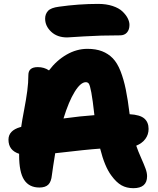

<svg xmlns="http://www.w3.org/2000/svg" viewBox="-20 -964 820 995"><path d="M328.1 -770Q276.4 -770 245.1 -799.6Q213.9 -829.1 213.9 -867.2Q213.9 -891.1 228.8 -907.5Q243.7 -923.8 285.2 -929.2Q388.2 -943.8 488.8 -943.8Q530.8 -943.8 563.7 -932.9Q596.7 -921.9 614.7 -904.5Q632.8 -887.2 641.8 -869.4Q650.9 -851.6 650.9 -835Q650.9 -810.1 637.9 -795.4Q625 -780.8 602.1 -780.8Q499.5 -780.8 415.3 -775.4Q331.1 -770 328.1 -770ZM670.9 11.2Q636.2 11.2 609.6 -3.7Q583 -18.6 557.1 -54.2Q522.5 -100.1 499 -193.8Q432.6 -189.5 266.1 -169.9Q253.9 -95.2 249 -57.1Q245.6 -22 230.2 -7.1Q214.8 7.8 184.1 7.8Q131.3 7.8 105.2 -31.7Q79.1 -71.3 79.1 -160.2V-167Q23.9 -184.6 23.9 -240.2Q23.9 -287.6 85 -305.2Q85.9 -305.2 87.4 -305.7Q88.9 -306.2 89.8 -306.2Q94.2 -338.4 105 -394.3Q115.7 -450.2 121.3 -492.7Q127 -535.2 127 -575.2Q127 -616.2 175.8 -616.2Q209 -616.2 233.9 -599.1Q272.9 -650.9 325 -680.9Q377 -710.9 433.1 -710.9Q476.6 -710.9 508.8 -698.5Q541 -686 564.5 -661.9Q587.9 -637.7 604.5 -595.5Q621.1 -553.2 631.8 -500.7Q642.6 -448.2 651.9 -372.1Q705.6 -369.1 727.8 -349.9Q750 -330.6 750 -295.9Q750 -266.6 733.2 -243.9Q716.3 -221.2 686 -209Q695.8 -180.2 711.2 -145.8Q726.6 -111.3 734.4 -89.8Q742.2 -68.4 742.2 -50.8Q742.2 11.2 670.9 11.2ZM424.8 -538.1Q397.9 -538.1 367.2 -488.5Q336.4 -439 309.1 -350.1Q398.4 -362.3 469.2 -367.2Q460.4 -446.8 453.4 -484.1Q446.3 -521.5 440.7 -529.8Q435.1 -538.1 424.8 -538.1Z"/></svg>

Font: Shantell Sans Normal
Style: Regular
Weight: 800
Designer: Stephen Nixon, Anya Danilova, Shantell Martin
Foundry: Arrow Type
Version: Version 1.006;[559af2be0]